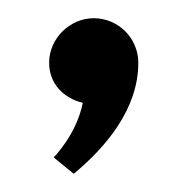

<svg xmlns="http://www.w3.org/2000/svg" viewBox="-20 -114 206 211"><path d="M83 -94C57 -94 34 -72 34 -45C34 -22 50 -6 71 -1C64 34 39 59 39 59L61 77C96 48 132 6 132 -45C132 -72 110 -94 83 -94Z"/></svg>

Font: Hussar Tani
Style: Bold
Weight: 700
Foundry: Cannot Into Space Fonts
Version: Version 0.92